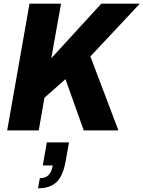

<svg xmlns="http://www.w3.org/2000/svg" viewBox="-20 -707 778 1041"><path d="M19 0 140 -687H311L258 -391L529 -687H738L470 -401L622 0H434L335 -278L221 -177L190 0ZM186 314 196 259Q227 259 243.5 242Q260 225 266 190H212L234 65H354L336 167Q326 222 307 254Q288 286 258 300Q228 314 186 314Z"/></svg>

Font: Archivo SemiCondensed ExtraBold
Style: Italic
Weight: 800
Width: 4
Italic angle: -10°
Designer: Hector Gatti
Foundry: Omnibus-Type
Version: Version 2.001